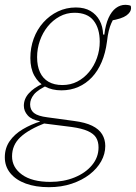

<svg xmlns="http://www.w3.org/2000/svg" viewBox="-27 -529 564 797"><path d="M176 248Q121 248 80 233Q39 218 16 190Q-7 162 -7 124Q-7 86 13 57Q33 28 67.5 7.5Q102 -13 144 -26L165 -20Q92 8 57.5 40.5Q23 73 23 120Q23 166 64.5 196Q106 226 182 226Q237 226 282.5 207.5Q328 189 355 156.5Q382 124 382 83Q382 59 372 42.5Q362 26 337.5 15Q313 4 270 -2L159 -16Q154 -17 148.5 -17.5Q143 -18 138 -19V-26Q104 -32 88 -50Q72 -68 72 -90Q72 -119 93 -142Q114 -165 149 -181V-190L178 -179Q130 -157 114 -137Q98 -117 98 -96Q98 -73 114 -60Q130 -47 170 -42L280 -27Q327 -21 355.5 -7Q384 7 397 28.5Q410 50 410 77Q410 110 393 140.5Q376 171 345 195Q314 219 271 233.5Q228 248 176 248ZM228 -154Q189 -154 160.5 -169.5Q132 -185 115.5 -215Q99 -245 99 -288Q99 -331 113 -369Q127 -407 153 -436Q179 -465 213.5 -481.5Q248 -498 288 -498Q324 -498 348.5 -483.5Q373 -469 386.5 -444Q400 -419 401 -386L406 -385Q411 -427 423.5 -454.5Q436 -482 454 -495.5Q472 -509 494 -509Q500 -509 505 -508Q510 -507 514 -506Q516 -504 516.5 -501.5Q517 -499 517 -495Q517 -479 498 -465Q479 -451 431 -443L447 -457Q441 -446 435 -432.5Q429 -419 424.5 -401Q420 -383 417 -356Q411 -309 395 -271.5Q379 -234 354.5 -208Q330 -182 298 -168Q266 -154 228 -154ZM232 -176Q266 -176 294 -190.5Q322 -205 343 -230.5Q364 -256 375.5 -288.5Q387 -321 387 -356Q387 -411 361.5 -443.5Q336 -476 282 -476Q249 -476 220.5 -460.5Q192 -445 171 -419Q150 -393 138.5 -360Q127 -327 127 -292Q127 -255 139 -229Q151 -203 174.5 -189.5Q198 -176 232 -176Z"/></svg>

Font: Source Serif 4 ExtraLight
Style: Italic
Weight: 250
Italic angle: -12°
Designer: Frank Grießhammer
Foundry: Adobe Systems Incorporated
Version: Version 4.004;hotconv 1.0.116;makeotfexe 2.5.65601